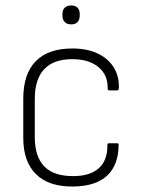

<svg xmlns="http://www.w3.org/2000/svg" viewBox="-20 -670 518 701"><path d="M247 11Q158 12 111.5 -34Q65 -80 65 -166V-310Q65 -400 110.5 -446.5Q156 -493 244 -493Q297 -493 335 -475.5Q373 -458 394 -426Q415 -394 414 -350Q414 -340 408 -340H378Q373 -340 373 -348Q374 -397 339 -425.5Q304 -454 244 -454Q176 -454 141.5 -417.5Q107 -381 107 -308V-170Q107 -98 141.5 -62.5Q176 -27 247 -27Q309 -27 341 -56Q373 -85 372 -140Q372 -147 377 -147H408Q413 -147 413 -142Q413 -68 371.5 -29Q330 10 247 11ZM240 -581Q225 -581 216.5 -589.5Q208 -598 208 -612V-620Q208 -634 216.5 -642Q225 -650 240 -650Q255 -650 263 -642Q271 -634 271 -620V-612Q271 -598 263 -589.5Q255 -581 240 -581Z"/></svg>

Font: Sofia Sans Semi Condensed ExtraLight
Style: Regular
Weight: 250
Version: Version 4.100